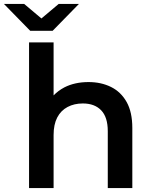

<svg xmlns="http://www.w3.org/2000/svg" viewBox="-66 -958 771 978"><path d="M82 0V-742H207V-472Q230 -496 262 -513Q315 -540 385 -540Q449 -540 499.5 -515Q550 -490 579 -438.5Q608 -387 608 -306V0H483V-290Q483 -361 449.5 -396Q416 -431 356 -431Q312 -431 278 -413Q244 -395 225.5 -359.5Q207 -324 207 -270V0ZM88 -801 -46 -938H57L145 -864L233 -938H336L202 -801Z"/></svg>

Font: Montserrat Thin SemiBold
Style: Regular
Weight: 600
Version: Version 9.000